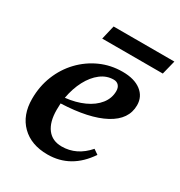

<svg xmlns="http://www.w3.org/2000/svg" viewBox="-161 -777 848 903"><g transform="rotate(30 262.5 -325.5)"><path d="M226 13Q137 13 85 -38.5Q33 -90 33 -178Q33 -246 56.5 -304.5Q80 -363 122 -407Q164 -451 219.5 -476Q275 -501 339 -501Q403 -501 439.5 -473Q476 -445 476 -398Q476 -321 393.5 -276.5Q311 -232 160 -226Q159 -209 159 -191Q159 -125 186.5 -89Q214 -53 265 -53Q346 -53 405 -121L431 -103Q353 13 226 13ZM321 -448Q283 -448 251 -423.5Q219 -399 196.5 -356.5Q174 -314 164 -259Q220 -265 264 -285Q308 -305 333 -336.5Q358 -368 358 -407Q358 -426 348 -437Q338 -448 321 -448ZM177 -588 195 -664H525L506 -588Z"/></g></svg>

Font: Platypi Medium
Style: Italic
Weight: 500
Italic angle: -13°
Designer: David Sargent
Foundry: Bolt Cutter Type
Version: Version 1.200; ttfautohint (v1.8.4.7-5d5b)